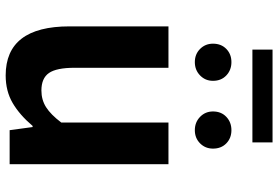

<svg xmlns="http://www.w3.org/2000/svg" viewBox="-172 -795 981 677"><g transform="rotate(90 318.5 -456.5)"><path d="M73 -211V-560H219V-229Q219 -165 237.5 -138.5Q256 -112 299 -112Q332 -112 358 -128.5Q384 -145 412 -182V-560H559V0H439L428 -81H424Q385 -35 343 -10.5Q301 14 246 14Q73 14 73 -211ZM134 -717Q134 -746 152.5 -764Q171 -782 199 -782Q227 -782 246 -764Q265 -746 265 -717Q265 -690 246 -671.5Q227 -653 199 -653Q171 -653 152.5 -671.5Q134 -690 134 -717ZM155 -927H482V-856H155ZM373 -717Q373 -746 392 -764Q411 -782 439 -782Q467 -782 485.5 -764Q504 -746 504 -717Q504 -690 485.5 -671.5Q467 -653 439 -653Q411 -653 392 -671.5Q373 -690 373 -717Z"/></g></svg>

Font: Merged Yaku Han JP
Style: Bold
Weight: 700
Designer: Ryoko NISHIZUKA 西塚涼子 (kana, bopomofo & ideographs); Paul D. Hunt (Latin, Greek & Cyrillic); Sandoll Communications 산돌커뮤니
Foundry: Adobe
Version: Version 2.004